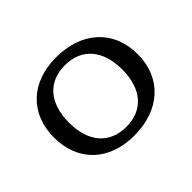

<svg xmlns="http://www.w3.org/2000/svg" viewBox="-102 -822 617 617"><g transform="rotate(45 206.0 -514.0)"><path d="M206 -324C314 -324 384 -397 384 -511C384 -628 314 -704 206 -704C98 -704 28 -628 28 -511C28 -397 98 -324 206 -324ZM66 -513C66 -589 118 -634 206 -634C294 -634 346 -589 346 -513C346 -437 294 -392 206 -392C118 -392 66 -437 66 -513Z"/></g></svg>

Font: Ribes
Style: Bold
Weight: 900
Designer: Luigi Gorlero
Foundry: Collletttivo
Version: Version 2.100;Glyphs 3.1.2 (3151)